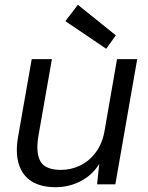

<svg xmlns="http://www.w3.org/2000/svg" viewBox="-20 -767 617 799"><path d="M211 12Q152 12 113 -11.5Q74 -35 58.5 -83Q43 -131 56 -202L112 -521H196L140 -202Q128 -132 148 -96Q168 -60 234 -60Q276 -60 314 -78.5Q352 -97 379 -133.5Q406 -170 415 -222L467 -521H551L460 0H384L393 -85Q365 -39 316.5 -13.5Q268 12 211 12ZM422 -564 252 -679 304 -747 462 -620Z"/></svg>

Font: DM Sans 10pt
Style: Italic
Weight: 400
Italic angle: -10°
Version: Version 4.004;gftools[0.9.30]